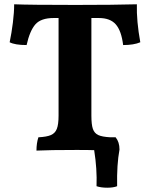

<svg xmlns="http://www.w3.org/2000/svg" viewBox="-20 -699 699 895"><path d="M406 -615V-160Q406 -118 413 -98Q420 -78 438 -69.5Q456 -61 495 -59H519Q537 -37 537 -2Q524 68 526 169Q508 176 480 176Q451 176 430 169Q433 89 419 1Q394 0 337 0Q211 0 150 3Q150 -32 159 -59Q198 -61 217.5 -69.5Q237 -78 245 -98.5Q253 -119 253 -160V-615H230Q171 -615 145 -585.5Q119 -556 104 -489Q50 -489 25 -502Q34 -545 40 -593Q46 -641 46 -679Q118 -676 333 -676Q512 -676 618 -679Q616 -601 634 -502Q604 -489 554 -489Q546 -555 520 -585Q494 -615 441 -615Z"/></svg>

Font: Vollkorn SC
Style: Bold
Weight: 700
Designer: Friedrich Althausen
Foundry: Friedrich Althausen
Version: Version 4.015